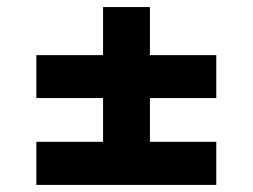

<svg xmlns="http://www.w3.org/2000/svg" viewBox="-20 -643 716 544"><path d="M83 -119.1V-241.2H272V-365.2H83V-486.8H272V-623H404.8V-486.8H592.8V-365.2H404.8V-241.2H592.8V-119.1Z"/></svg>

Font: Poppins SemiBold
Style: Regular
Weight: 600
Designer: Ninad Kale (Devanagari), Jonny Pinhorn (Latin)
Foundry: Indian Type Foundry
Version: 4.004